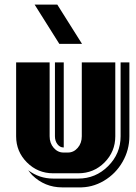

<svg xmlns="http://www.w3.org/2000/svg" viewBox="-20 -750 590 831"><path d="M335 -560.1H236.8L129.9 -730H228ZM540 -160.2Q540 -101.1 510.5 -49.6Q481 2 429.7 32.5Q378.4 63 318.8 61H249Q173.8 61 119.1 7.8Q106.4 -6.8 102.1 -13.2Q150.4 22.9 210 22.9H318.8Q394 22.9 448 -31Q502 -85 502 -160.2V-480H540ZM479 -160.2Q479 -93.8 432.4 -46.9Q385.7 0 318.8 0H210Q143.6 0 96.7 -46.9Q49.8 -93.8 49.8 -160.2V-480H194.8V-160.2Q194.8 -130.4 212.4 -110.1Q230 -89.8 254.9 -89.8H273.9Q298.8 -89.8 316.4 -110.1Q334 -130.4 334 -160.2V-480H479ZM255.9 -111.8H254.9Q239.3 -111.8 228.5 -126Q217.8 -140.1 217.8 -160.2V-480H255.9Z"/></svg>

Font: Laconic
Style: Shadow
Weight: 900
Width: 6
Designer: Robby Woodard
Version: Version 1.000